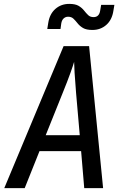

<svg xmlns="http://www.w3.org/2000/svg" viewBox="-20 -967 640 987"><path d="M2 0 307 -730H438L510 0H413L397 -190H183L107 0ZM215 -272H390L371 -490Q366 -550 363.5 -592Q361 -634 361 -649Q357 -634 342 -592Q327 -550 303 -491ZM455 -813Q424 -813 407 -823Q390 -833 379 -847Q368 -861 357.5 -871Q347 -881 330 -881Q317 -881 307.5 -872.5Q298 -864 295 -847L291 -818H223L228 -849Q235 -895 264.5 -921Q294 -947 336 -947Q367 -947 384 -937Q401 -927 412 -913Q423 -899 433.5 -889Q444 -879 461 -879Q490 -879 495 -913L500 -942H568L563 -912Q556 -865 526.5 -839Q497 -813 455 -813Z"/></svg>

Font: JetBrains Mono NL Medium
Style: Italic
Weight: 500
Italic angle: -9°
Monospace: yes
Designer: Philipp Nurullin, Konstantin Bulenkov
Foundry: JetBrains
Version: Version 2.305; ttfautohint (v1.8.4.7-5d5b)